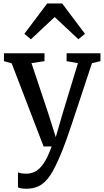

<svg xmlns="http://www.w3.org/2000/svg" viewBox="-20 -872 622 1143"><path d="M136 251.5Q103 251.5 87 243.5V154Q93.5 157.5 107.5 159.8Q121.5 162 136.5 162Q163.5 162 189 149.5Q214.5 137 238.8 102.2Q263 67.5 287.5 0H239.5L49.5 -495L3.5 -508V-555H245V-508L167.5 -496L266 -201L312 -55.5L354.5 -202L444 -496L376.5 -508V-555H578V-508L527.5 -496Q450 -259.5 407.8 -134.8Q365.5 -10 354.5 15Q324 92 295.5 144.8Q267 197.5 229.8 224.5Q192.5 251.5 136 251.5ZM261 -851.5H350L486 -670.5L446.5 -638.5L305.5 -770.5L164 -638L125 -670.5Z"/></svg>

Font: Merriweather
Style: Regular
Weight: 400
Designer: Eben Sorkin
Foundry: Eben Sorkin
Version: Version 2.100; ttfautohint (v1.7.19-72a1) -l 8 -r 50 -G 200 